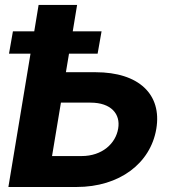

<svg xmlns="http://www.w3.org/2000/svg" viewBox="-20 -747 710 767"><path d="M361.9 -458.5H243.3L255.7 -532.7H370L385.7 -621.8H270.6L288 -727.3H134.2L116.8 -621.8H31.6L16 -532.7H101.9L13.5 0H285.5C458.1 0 581.3 -94.8 604.4 -232.2C627.5 -370 534.4 -458.5 361.9 -458.5ZM187.9 -123.6 223.4 -337H341.6C424 -337 462 -291.5 452.1 -233.7C442.5 -174 388.5 -123.6 306.1 -123.6Z"/></svg>

Font: Magic Ui Pro
Style: Bold Italic
Weight: 700
Italic angle: -9.39999°
Designer: Stefan Endress, Andreas Faust
Version: Version 1.000;FEAKit 1.0